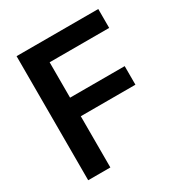

<svg xmlns="http://www.w3.org/2000/svg" viewBox="-170 -852 921 975"><g transform="rotate(-30 290.0 -364.0)"><path d="M65.9 0V-727.5H544.9V-616.7H195.8V-409.2H516.1V-300.3H195.8V0Z"/></g></svg>

Font: Inter 24pt SemiBold
Style: Regular
Weight: 600
Designer: Rasmus Andersson
Foundry: rsms
Version: Version 4.001;git-66647c0bb